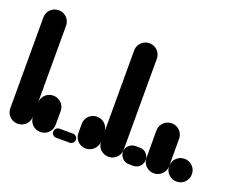

<svg xmlns="http://www.w3.org/2000/svg" viewBox="-87 -647 974 795"><g transform="rotate(20 400.0 -250.0)"><path d="M0 -50.3H100V-450.3H0ZM50.3 -100Q36.3 -100 24.8 -93.3Q13.3 -86.7 6.7 -75.2Q0 -63.7 0 -50.3Q0 -36.3 6.7 -24.8Q13.3 -13.3 24.8 -6.7Q36.3 0 50.3 0Q63.7 0 75.2 -6.7Q86.7 -13.3 93.3 -24.8Q100 -36.3 100 -50.3Q100 -63.7 93.3 -75.2Q86.7 -86.7 75.2 -93.3Q63.7 -100 50.3 -100ZM50.3 -500Q36.3 -500 24.8 -493.3Q13.3 -486.7 6.7 -475.2Q0 -463.7 0 -450.3Q0 -436.3 6.7 -424.8Q13.3 -413.3 24.8 -406.7Q36.3 -400 50.3 -400Q63.7 -400 75.2 -406.7Q86.7 -413.3 93.3 -424.8Q100 -436.3 100 -450.3Q100 -463.7 93.3 -475.2Q86.7 -486.7 75.2 -493.3Q63.7 -500 50.3 -500Z M100 -50.3H200V-110.3H100ZM150.3 -100Q136.3 -100 124.8 -93.3Q113.3 -86.7 106.7 -75.2Q100 -63.7 100 -50.3Q100 -36.3 106.7 -24.8Q113.3 -13.3 124.8 -6.7Q136.3 0 150.3 0Q163.7 0 175.2 -6.7Q186.7 -13.3 193.3 -24.8Q200 -36.3 200 -50.3Q200 -63.7 193.3 -75.2Q186.7 -86.7 175.2 -93.3Q163.7 -100 150.3 -100ZM150.3 -160Q136.3 -160 124.8 -153.3Q113.3 -146.7 106.7 -135.2Q100 -123.7 100 -110.3Q100 -96.3 106.7 -84.8Q113.3 -73.3 124.8 -66.7Q136.3 -60 150.3 -60Q163.7 -60 175.2 -66.7Q186.7 -73.3 193.3 -84.8Q200 -96.3 200 -110.3Q200 -123.7 193.3 -135.2Q186.7 -146.7 175.2 -153.3Q163.7 -160 150.3 -160Z M220 -40Q212 -40 206 -34Q200 -28 200 -20Q200 -12 206 -6Q212 0 220 0H280Q288 0 294 -6Q300 -12 300 -20Q300 -28 294 -34Q288 -40 280 -40Z M300 -50.3H400V-90.3H300ZM350.3 -100Q336.3 -100 324.8 -93.3Q313.3 -86.7 306.7 -75.2Q300 -63.7 300 -50.3Q300 -36.3 306.7 -24.8Q313.3 -13.3 324.8 -6.7Q336.3 0 350.3 0Q363.7 0 375.2 -6.7Q386.7 -13.3 393.3 -24.8Q400 -36.3 400 -50.3Q400 -63.7 393.3 -75.2Q386.7 -86.7 375.2 -93.3Q363.7 -100 350.3 -100ZM350.3 -140Q336.3 -140 324.8 -133.3Q313.3 -126.7 306.7 -115.2Q300 -103.7 300 -90.3Q300 -76.3 306.7 -64.8Q313.3 -53.3 324.8 -46.7Q336.3 -40 350.3 -40Q363.7 -40 375.2 -46.7Q386.7 -53.3 393.3 -64.8Q400 -76.3 400 -90.3Q400 -103.7 393.3 -115.2Q386.7 -126.7 375.2 -133.3Q363.7 -140 350.3 -140Z M400 -50.3H500V-450.3H400ZM450.3 -100Q436.3 -100 424.8 -93.3Q413.3 -86.7 406.7 -75.2Q400 -63.7 400 -50.3Q400 -36.3 406.7 -24.8Q413.3 -13.3 424.8 -6.7Q436.3 0 450.3 0Q463.7 0 475.2 -6.7Q486.7 -13.3 493.3 -24.8Q500 -36.3 500 -50.3Q500 -63.7 493.3 -75.2Q486.7 -86.7 475.2 -93.3Q463.7 -100 450.3 -100ZM450.3 -500Q436.3 -500 424.8 -493.3Q413.3 -486.7 406.7 -475.2Q400 -463.7 400 -450.3Q400 -436.3 406.7 -424.8Q413.3 -413.3 424.8 -406.7Q436.3 -400 450.3 -400Q463.7 -400 475.2 -406.7Q486.7 -413.3 493.3 -424.8Q500 -436.3 500 -450.3Q500 -463.7 493.3 -475.2Q486.7 -486.7 475.2 -493.3Q463.7 -500 450.3 -500Z M540 -80Q524 -80 512 -68.5Q500 -57 500 -40Q500 -24 512 -12Q524 0 540 0H560Q577 0 588.5 -12Q600 -24 600 -40Q600 -57 588.5 -68.5Q577 -80 560 -80Z M600 -50.3H700V-170.3H600ZM650.3 -100Q636.3 -100 624.8 -93.3Q613.3 -86.7 606.7 -75.2Q600 -63.7 600 -50.3Q600 -36.3 606.7 -24.8Q613.3 -13.3 624.8 -6.7Q636.3 0 650.3 0Q663.7 0 675.2 -6.7Q686.7 -13.3 693.3 -24.8Q700 -36.3 700 -50.3Q700 -63.7 693.3 -75.2Q686.7 -86.7 675.2 -93.3Q663.7 -100 650.3 -100ZM650.3 -220Q636.3 -220 624.8 -213.3Q613.3 -206.7 606.7 -195.2Q600 -183.7 600 -170.3Q600 -156.3 606.7 -144.8Q613.3 -133.3 624.8 -126.7Q636.3 -120 650.3 -120Q663.7 -120 675.2 -126.7Q686.7 -133.3 693.3 -144.8Q700 -156.3 700 -170.3Q700 -183.7 693.3 -195.2Q686.7 -206.7 675.2 -213.3Q663.7 -220 650.3 -220Z M750 -100Q729 -100 714.5 -85.5Q700 -71 700 -50Q700 -29 714.5 -14.5Q729 0 750 0Q771 0 785.5 -14.5Q800 -29 800 -50Q800 -71 785.5 -85.5Q771 -100 750 -100Z"/></g></svg>

Font: Wavefont Thin
Style: Regular
Weight: 100
Monospace: yes
Version: Version 3.005;gftools[0.9.33]